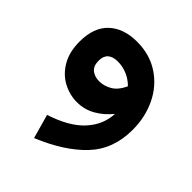

<svg xmlns="http://www.w3.org/2000/svg" viewBox="-80 -573 761 761"><g transform="rotate(-45 300.0 -193.0)"><path d="M8.5 -248 110 -276.5Q140 -183 190 -137.2Q240 -91.5 303 -89Q268.5 -117 248.8 -152.2Q229 -187.5 229 -228.5Q229 -269 248.5 -306.2Q268 -343.5 308 -367.2Q348 -391 407 -391Q486 -391 526.8 -347.5Q567.5 -304 567.5 -229Q567.5 -158 532.5 -104.8Q497.5 -51.5 438.2 -23Q379 5.5 308 5.5Q199 5.5 128.8 -60.8Q58.5 -127 8.5 -248ZM416.5 -130Q436.5 -149.5 447.2 -174.8Q458 -200 458 -227Q458 -284 406.5 -284Q377 -284 363.5 -267.2Q350 -250.5 350 -224.5Q350 -198.5 364.5 -173Q379 -147.5 416.5 -130Z"/></g></svg>

Font: JuliaMono
Style: Bold
Weight: 700
Monospace: yes
Designer: cormullion
Foundry: corm
Version: Version 0.055; ttfautohint (v1.8.4)